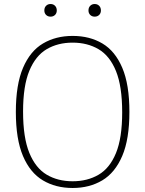

<svg xmlns="http://www.w3.org/2000/svg" viewBox="-20 -928 724 957"><path d="M342 9Q257.5 9 193.8 -29Q130 -67 94.5 -150.5Q59 -234 59 -370Q59 -506.5 94.8 -590Q130.5 -673.5 194.2 -711.2Q258 -749 342 -749Q427 -749 490.5 -711.2Q554 -673.5 589.5 -590Q625 -506.5 625 -370Q625 -234 589.2 -150.5Q553.5 -67 489.8 -29Q426 9 342 9ZM342 -24.5Q415.5 -24.5 471.2 -57Q527 -89.5 558 -164.8Q589 -240 589 -368Q589 -498 558 -574Q527 -650 471.2 -682.8Q415.5 -715.5 342 -715.5Q268.5 -715.5 213 -683Q157.5 -650.5 126.2 -575.2Q95 -500 95 -372Q95 -242 126.2 -166Q157.5 -90 213 -57.2Q268.5 -24.5 342 -24.5ZM452 -845Q438.5 -845 429.8 -853.5Q421 -862 421 -876Q421 -890.5 429.8 -899.2Q438.5 -908 452 -908Q465.5 -908 474.2 -899.2Q483 -890.5 483 -876Q483 -862 474.2 -853.5Q465.5 -845 452 -845ZM232 -845Q218.5 -845 209.8 -853.5Q201 -862 201 -876Q201 -890.5 209.8 -899.2Q218.5 -908 232 -908Q245.5 -908 254.2 -899.2Q263 -890.5 263 -876Q263 -862 254.2 -853.5Q245.5 -845 232 -845Z"/></svg>

Font: Encode Sans SC Thin
Style: Regular
Weight: 250
Designer: Multiple Designers
Foundry: Impallari Type
Version: Version 3.002